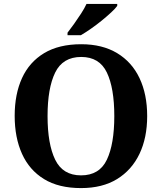

<svg xmlns="http://www.w3.org/2000/svg" viewBox="-20 -951 827 981"><path d="M394 10Q280 10 205 -36Q130 -82 92.5 -165Q55 -248 55 -359Q55 -470 92.5 -552Q130 -634 205.5 -679.5Q281 -725 395 -725Q503 -725 578.5 -679.5Q654 -634 693 -551.5Q732 -469 732 -358Q732 -247 692.5 -164.5Q653 -82 578 -36Q503 10 394 10ZM394 -55Q488 -55 526 -135Q564 -215 564 -358Q564 -501 526 -580.5Q488 -660 395 -660Q301 -660 262 -580.5Q223 -501 223 -358Q223 -215 262 -135Q301 -55 394 -55ZM325 -784Q340 -803 358.5 -829Q377 -855 394.5 -882Q412 -909 422 -931H579V-921Q570 -908 548.5 -888Q527 -868 500 -846Q473 -824 445 -804.5Q417 -785 393 -771H325Z"/></svg>

Font: Noto Naskh Arabic
Style: Bold
Weight: 700
Designer: Monotype Design Team, David Williams, Mohamad Dakak and Nizar Qandah
Foundry: Monotype Imaging Inc.
Version: Version 2.016